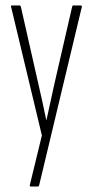

<svg xmlns="http://www.w3.org/2000/svg" viewBox="-20 -501 342 706"><path d="M94 185Q88 185 90 178L134 -3L21 -475Q19 -481 23 -481H51Q56 -481 57 -475L120 -197Q128 -163 135.5 -128.5Q143 -94 150 -60H151Q158 -94 166 -128.5Q174 -163 181 -197L245 -475Q246 -481 250 -481H277Q279 -481 280.5 -479Q282 -477 280 -472L124 180Q123 185 118 185Z"/></svg>

Font: Sofia Sans Extra Condensed ExtraLight
Style: Regular
Weight: 250
Designer: Botio Nikoltchev, Ani Petrova
Foundry: lettersoup
Version: Version 4.101